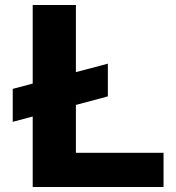

<svg xmlns="http://www.w3.org/2000/svg" viewBox="-20 -749 705 769"><path d="M111 0V-729H284V-137H635V0ZM31 -261V-393L412 -494V-363Z"/></svg>

Font: Hubot Sans
Style: Bold
Weight: 700
Designer: Deni Anggara
Foundry: GitHub, Inc., Subsidiary of Microsoft Corporation
Version: Version 2.000